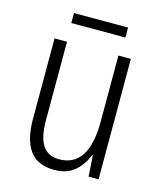

<svg xmlns="http://www.w3.org/2000/svg" viewBox="-103 -733 686 819"><g transform="rotate(15 240.5 -324.0)"><path d="M407 -532V0H363L357 -92H353Q337 -49 303 -19.5Q269 10 213 10Q139 10 104.5 -37.5Q70 -85 70 -176V-532H125V-186Q125 -110 149 -74.5Q173 -39 221 -39Q352 -39 352 -240V-532ZM361 -658V-614H122V-658Z"/></g></svg>

Font: Noto Sans Gujarati UI Condensed Light
Style: Regular
Weight: 300
Width: 3
Designer: Jelle Bosma - Monotype Design Team, Universal Thirst
Foundry: Monotype Imaging Inc.
Version: Version 2.106; ttfautohint (v1.8.4.7-5d5b)